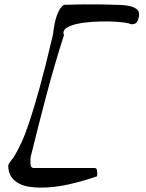

<svg xmlns="http://www.w3.org/2000/svg" viewBox="-20 -857 667 878"><path d="M17.6 -101.6Q22.5 -113.3 30.8 -122.6Q39.1 -131.8 50.3 -150.9Q61.5 -169.9 77.6 -204.1Q93.8 -238.3 114.7 -300.8Q135.7 -363.3 162.1 -459Q188.5 -554.7 221.7 -696.3Q223.6 -710 226.6 -730Q229.5 -750 234.9 -770Q240.2 -790 249.5 -808.1Q258.8 -826.2 272.5 -835Q279.3 -835 295.9 -835.4Q312.5 -835.9 331.5 -836.4Q350.6 -836.9 367.7 -836.9Q384.8 -836.9 391.6 -836.9Q403.3 -836.9 423.3 -836.9Q443.4 -836.9 462.4 -836.4Q481.4 -835.9 496.1 -835.4Q510.7 -835 512.7 -835Q521.5 -835 539.1 -834Q556.6 -833 573.7 -829.1Q590.8 -825.2 603.5 -816.4Q616.2 -807.6 616.2 -792Q616.2 -777.3 609.4 -761.7Q602.5 -746.1 583 -746.1Q582 -746.1 579.6 -746.6Q577.1 -747.1 576.2 -747.1Q571.3 -751 544.4 -754.4Q517.6 -757.8 481.4 -758.8Q445.3 -759.8 405.3 -757.3Q365.2 -754.9 333.5 -748Q301.8 -741.2 283.2 -728.5Q264.6 -715.8 272.5 -696.3Q228.5 -559.6 191.4 -418.9Q154.3 -278.3 120.1 -138.7Q120.1 -137.7 119.6 -130.9Q119.1 -124 119.1 -120.1Q119.1 -117.2 119.1 -112.3Q119.1 -107.4 120.1 -102.1Q121.1 -96.7 124 -92.8Q127 -88.9 132.8 -88.9H411.1Q421.9 -88.9 423.3 -79.1Q424.8 -69.3 424.8 -63.5Q424.8 -61.5 424.3 -57.1Q423.8 -52.7 423.8 -50.8Q362.3 -29.3 295.9 -14.2Q229.5 1 165 1Q139.6 1 113.8 -2.9Q87.9 -6.8 66.4 -18.1Q44.9 -29.3 31.2 -49.3Q17.6 -69.3 17.6 -101.6Z"/></svg>

Font: La Belle Aurore
Style: Regular
Weight: 400
Version: Version 1.001 2001